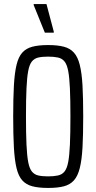

<svg xmlns="http://www.w3.org/2000/svg" viewBox="-20 -918 475 946"><path d="M217 8Q171 8 140 0Q109 -8 90 -29Q71 -50 61.5 -89.5Q52 -129 48.5 -191Q45 -253 45 -344Q45 -435 48.5 -497Q52 -559 61.5 -598.5Q71 -638 90 -659Q109 -680 140 -688Q171 -696 217 -696Q263 -696 294 -688Q325 -680 344 -659Q363 -638 373 -598.5Q383 -559 386.5 -497Q390 -435 390 -344Q390 -253 386.5 -191Q383 -129 373 -89.5Q363 -50 344 -29Q325 -8 294.5 0Q264 8 217 8ZM217 -49Q246 -49 266 -53.5Q286 -58 298 -73Q310 -88 316 -119.5Q322 -151 324.5 -205.5Q327 -260 327 -344Q327 -428 324.5 -482.5Q322 -537 316 -568.5Q310 -600 298 -615Q286 -630 266 -634.5Q246 -639 217 -639Q188 -639 168.5 -634.5Q149 -630 137 -615Q125 -600 119 -568.5Q113 -537 110.5 -482.5Q108 -428 108 -344Q108 -260 110.5 -205.5Q113 -151 119 -119.5Q125 -88 137 -73Q149 -58 168.5 -53.5Q188 -49 217 -49ZM201 -757 146 -893V-898H209L245 -762V-757Z"/></svg>

Font: Saira ExtraCondensed
Style: Regular
Weight: 400
Width: 2
Designer: Hector Gatti with collaboration of the Omnibus-Type team
Foundry: Omnibus-Type
Version: Version 1.101